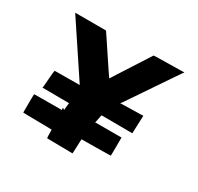

<svg xmlns="http://www.w3.org/2000/svg" viewBox="-133 -844 959 929"><g transform="rotate(30 346.0 -380.0)"><path d="M272 -125H274V-124C274 -122 273 -121 273 -120V-115C272 -107 269 -95 276 -91C284 -87 281 -98 280 -101C278 -104 282 -111 282 -115V-120C282 -121 283 -124 283 -125H284C295 -125 304 -124 315 -124H325C331 -124 330 -133 324 -133H315C305 -133 295 -134 284 -134C285 -142 287 -151 289 -159C304 -158 314 -155 328 -155H333C335 -155 338 -157 338 -159C338 -161 336 -164 334 -164H328C316 -164 313 -166 301 -167C298 -167 293 -167 292 -169C295 -177 294 -181 296 -188C305 -206 315 -221 328 -235C330 -237 335 -241 335 -245C335 -247 333 -249 331 -249C330 -249 329 -249 328 -248C317 -237 310 -226 301 -214C292 -202 289 -189 284 -172C277 -174 266 -190 261 -196C255 -203 253 -215 246 -220C242 -224 230 -246 224 -241C217 -235 244 -209 247 -202C253 -189 264 -178 274 -168C261 -168 237 -173 230 -165C229 -164 229 -80 231 -77L374 -75C375 -74 377 -156 378 -156C379 -156 539 -157 540 -158C541 -159 541 -259 541 -260H393C397 -260 401 -305 405 -305C409 -305 572 -304 576 -304L580 -404C580 -403 453 -402 453 -400C452 -397 647 -687 647 -685C647 -684 477 -683 477 -681C477 -680 347 -480 347 -478C346 -476 217 -673 217 -671H45L239 -379C235 -379 104 -378 100 -378C96 -378 92 -278 89 -278L238 -277L233 -231C232 -231 71 -231 70 -230C69 -229 69 -128 69 -127C69 -126 229 -125 230 -124C233 -121 244 -124 249 -124C256 -124 265 -125 272 -125Z"/></g></svg>

Font: Hussar Wojna
Style: 3
Weight: 400
Designer: Robert Jablonski
Foundry: Cannot Into Space Fonts
Version: Version 1.01